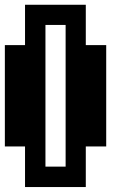

<svg xmlns="http://www.w3.org/2000/svg" viewBox="-20 -712 540 790"><path d="M167 -26.4H250V-609.4H167ZM0 -109.4V-526.4H83V-692.4H333V-526.4H417V-109.4H333V57.6H83V-109.4Z"/></svg>

Font: KH Dot Dougenzaka 12
Style: Regular
Weight: 400
Designer: Original version for X68000 by Keitarou Hiraki (http://hp.vector.co.jp/authors/VA000874/) / TrueType conversion by Homem
Version: Version 1.00.20150527